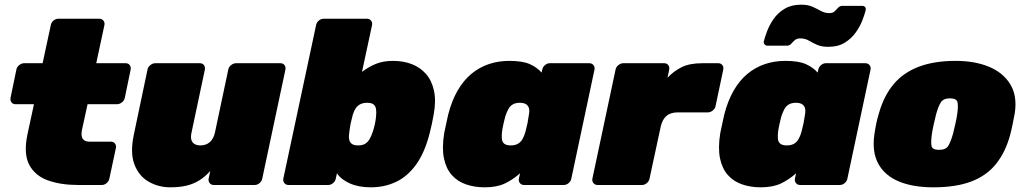

<svg xmlns="http://www.w3.org/2000/svg" viewBox="-20 -790 4382 820"><path d="M312 0Q240 0 185 -19.5Q130 -39 105 -86Q80 -133 97 -215L125 -345H46Q35 -345 29 -353Q23 -361 25 -372L50 -493Q52 -504 62 -512Q72 -520 83 -520H162L197 -683Q199 -694 208.5 -702Q218 -710 229 -710H404Q415 -710 421.5 -702Q428 -694 426 -683L391 -520H517Q528 -520 534 -512Q540 -504 538 -493L513 -372Q511 -361 501 -353Q491 -345 480 -345H354L330 -235Q327 -220 329 -208.5Q331 -197 339.5 -191Q348 -185 363 -185H454Q465 -185 471 -177Q477 -169 475 -158L447 -27Q445 -16 435.5 -8Q426 0 415 0Z M707 10Q657 10 615 -14Q573 -38 554 -88Q535 -138 552 -217L610 -493Q612 -504 622 -512Q632 -520 643 -520H834Q845 -520 851 -512Q857 -504 855 -493L798 -224Q794 -206 797 -194Q800 -182 810 -175.5Q820 -169 836 -169Q860 -169 876 -183Q892 -197 898 -224L955 -493Q957 -504 967 -512Q977 -520 988 -520H1178Q1189 -520 1195 -512Q1201 -504 1199 -493L1100 -27Q1098 -16 1088.5 -8Q1079 0 1068 0H893Q882 0 875.5 -8Q869 -16 871 -27L878 -60Q857 -36 832.5 -20.5Q808 -5 778 2.5Q748 10 707 10Z M1564 10Q1512 10 1474.5 -6.5Q1437 -23 1419 -50L1414 -27Q1412 -16 1402.5 -8Q1393 0 1382 0H1212Q1201 0 1194.5 -8Q1188 -16 1190 -27L1330 -683Q1332 -694 1341.5 -702Q1351 -710 1362 -710H1547Q1558 -710 1564.5 -702Q1571 -694 1569 -683L1526 -483Q1555 -505 1586 -517.5Q1617 -530 1659 -530Q1703 -530 1739 -516Q1775 -502 1799.5 -474Q1824 -446 1833.5 -402.5Q1843 -359 1832 -300Q1828 -278 1824.5 -261Q1821 -244 1815 -221Q1794 -138 1757 -87Q1720 -36 1671 -13Q1622 10 1564 10ZM1509 -169Q1528 -169 1539.5 -176Q1551 -183 1558.5 -196Q1566 -209 1572 -227Q1577 -242 1581 -260Q1585 -278 1586 -293Q1588 -311 1586 -324Q1584 -337 1575.5 -344Q1567 -351 1548 -351Q1531 -351 1519 -345Q1507 -339 1499.5 -328Q1492 -317 1487 -301Q1481 -279 1478 -264.5Q1475 -250 1472 -227Q1469 -209 1471 -196Q1473 -183 1482 -176Q1491 -169 1509 -169Z M2050 10Q2007 10 1970.5 -2.5Q1934 -15 1909.5 -42.5Q1885 -70 1876 -114Q1867 -158 1877 -221Q1882 -244 1885.5 -261Q1889 -278 1894 -300Q1909 -359 1934 -402.5Q1959 -446 1992.5 -474Q2026 -502 2067 -516Q2108 -530 2155 -530Q2212 -530 2243 -516Q2274 -502 2293 -480L2296 -493Q2298 -504 2307.5 -512Q2317 -520 2328 -520H2497Q2508 -520 2514.5 -512Q2521 -504 2519 -493L2420 -27Q2418 -16 2408.5 -8Q2399 0 2388 0H2218Q2207 0 2200.5 -8Q2194 -16 2196 -27L2201 -50Q2171 -23 2136.5 -6.5Q2102 10 2050 10ZM2161 -169Q2180 -169 2192 -176Q2204 -183 2211.5 -196Q2219 -209 2224 -227Q2230 -250 2233 -264.5Q2236 -279 2239 -301Q2242 -317 2239 -328Q2236 -339 2226.5 -345Q2217 -351 2200 -351Q2182 -351 2170 -344Q2158 -337 2151 -324Q2144 -311 2138 -293Q2134 -278 2130 -260Q2126 -242 2124 -227Q2122 -209 2123.5 -196Q2125 -183 2134 -176Q2143 -169 2161 -169Z M2532 0Q2521 0 2514.5 -8Q2508 -16 2510 -27L2609 -493Q2611 -504 2621 -512Q2631 -520 2642 -520H2817Q2828 -520 2834 -512Q2840 -504 2838 -493L2831 -458Q2856 -485 2890 -502.5Q2924 -520 2980 -520H3048Q3059 -520 3065 -512Q3071 -504 3069 -493L3036 -337Q3034 -326 3024 -318Q3014 -310 3003 -310H2874Q2844 -310 2826.5 -295Q2809 -280 2802 -250L2754 -27Q2752 -16 2742.5 -8Q2733 0 2722 0Z M3229 10Q3186 10 3149.5 -2.5Q3113 -15 3088.5 -42.5Q3064 -70 3055 -114Q3046 -158 3056 -221Q3061 -244 3064.5 -261Q3068 -278 3073 -300Q3088 -359 3113 -402.5Q3138 -446 3171.5 -474Q3205 -502 3246 -516Q3287 -530 3334 -530Q3391 -530 3422 -516Q3453 -502 3472 -480L3475 -493Q3477 -504 3486.5 -512Q3496 -520 3507 -520H3676Q3687 -520 3693.5 -512Q3700 -504 3698 -493L3599 -27Q3597 -16 3587.5 -8Q3578 0 3567 0H3397Q3386 0 3379.5 -8Q3373 -16 3375 -27L3380 -50Q3350 -23 3315.5 -6.5Q3281 10 3229 10ZM3340 -169Q3359 -169 3371 -176Q3383 -183 3390.5 -196Q3398 -209 3403 -227Q3409 -250 3412 -264.5Q3415 -279 3418 -301Q3421 -317 3418 -328Q3415 -339 3405.5 -345Q3396 -351 3379 -351Q3361 -351 3349 -344Q3337 -337 3330 -324Q3323 -311 3317 -293Q3313 -278 3309 -260Q3305 -242 3303 -227Q3301 -209 3302.5 -196Q3304 -183 3313 -176Q3322 -169 3340 -169ZM3518 -590Q3488 -590 3468.5 -599Q3449 -608 3433.5 -617Q3418 -626 3398 -626Q3383 -626 3374.5 -618.5Q3366 -611 3359 -603Q3352 -595 3341 -595H3257Q3250 -595 3245.5 -600.5Q3241 -606 3242 -613Q3246 -630 3256 -656.5Q3266 -683 3284 -709Q3302 -735 3331 -752.5Q3360 -770 3401 -770Q3431 -770 3450.5 -761Q3470 -752 3486.5 -743Q3503 -734 3522 -734Q3537 -734 3545 -742Q3553 -750 3560 -757.5Q3567 -765 3578 -765H3662Q3671 -765 3675 -759.5Q3679 -754 3677 -746Q3673 -729 3663 -703Q3653 -677 3634.5 -651Q3616 -625 3587.5 -607.5Q3559 -590 3518 -590Z M3966 10Q3879 10 3819 -15Q3759 -40 3731.5 -90Q3704 -140 3714 -213Q3717 -236 3722 -260.5Q3727 -285 3734 -307Q3755 -381 3796.5 -430.5Q3838 -480 3904 -505Q3970 -530 4061 -530Q4143 -530 4203.5 -505Q4264 -480 4294.5 -430.5Q4325 -381 4314 -307Q4310 -285 4305 -260.5Q4300 -236 4294 -213Q4274 -140 4234 -90Q4194 -40 4128.5 -15Q4063 10 3966 10ZM3990 -150Q4019 -150 4029.5 -166.5Q4040 -183 4050 -218Q4054 -233 4060 -260Q4066 -287 4068 -302Q4073 -335 4069.5 -352.5Q4066 -370 4037 -370Q4009 -370 3998 -352.5Q3987 -335 3978 -302Q3974 -287 3968 -260Q3962 -233 3960 -218Q3955 -183 3958.5 -166.5Q3962 -150 3990 -150Z"/></svg>

Font: Rubik Black
Style: Italic
Weight: 900
Italic angle: -12°
Designer: Hubert and Fischer
Foundry: Hubert and Fischer
Version: Version 2.300;gftools[0.9.30]